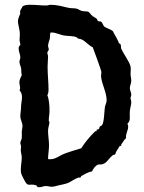

<svg xmlns="http://www.w3.org/2000/svg" viewBox="-20 -749 602 803"><path d="M529 -353C529 -363 523 -371 523 -380C523 -391 529 -400 529 -411C529 -421 526 -430 526 -440C526 -450 528 -461 526 -471C522 -490 496 -525 487 -545C485 -551 487 -558 484 -564L478 -568C476 -570 476 -574 474 -577C468 -592 458 -605 452 -619C441 -628 426 -630 416 -638C410 -644 410 -653 403 -658C400 -661 394 -658 390 -661C387 -663 387 -668 384 -671C378 -676 371 -678 365 -684C359 -688 355 -697 349 -700C344 -702 330 -701 323 -703C315 -705 308 -711 300 -713C290 -715 279 -714 268 -716C241 -722 219 -729 191 -729C185 -729 180 -726 174 -726C152 -726 130 -729 108 -729C97 -729 84 -729 74 -722C72 -713 64 -710 64 -699C64 -697 64 -695 65 -693C61 -682 55 -671 55 -659C55 -647 63 -626 63 -605C63 -598 62 -591 62 -584C61 -576 65 -570 65 -563V-561C60 -556 58 -553 58 -546C58 -533 65 -521 65 -509C65 -502 61 -496 61 -488L62 -487C62 -479 67 -472 68 -464C70 -455 68 -445 71 -435C67 -425 61 -416 61 -405C61 -397 64 -389 64 -381C64 -378 63 -374 62 -371C69 -363 72 -354 72 -343C72 -329 68 -315 68 -301C68 -288 65 -275 65 -263C65 -249 74 -236 74 -222C74 -213 71 -205 71 -196C71 -188 72 -179 71 -171C70 -164 65 -158 65 -151C65 -146 68 -142 68 -136C68 -131 67 -126 67 -121C67 -111 71 -101 71 -91C71 -73 67 -56 67 -39C67 -22 71 -17 78 -3C98 39 98 16 132 26L136 32C138 34 142 34 145 34C154 34 162 29 171 29C180 29 188 32 197 32C207 32 216 28 226 26C239 23 252 21 265 16C279 10 292 -1 307 -6L308 -7C311 -7 314 -5 316 -6L320 -13C331 -19 352 -31 365 -32C370 -44 378 -55 390 -61C427 -58 429 -83 452 -100C458 -105 461 -96 465 -113C470 -121 475 -130 481 -139H487V-145C494 -153 498 -164 507 -171C505 -191 516 -202 516 -219C516 -223 515 -228 513 -232C521 -238 523 -248 523 -257C523 -266 522 -275 523 -284C524 -297 529 -310 529 -322C529 -328 526 -333 526 -339C526 -344 529 -348 529 -353ZM426 -329C426 -320 421 -312 419 -303C416 -286 416 -238 407 -226C404 -222 399 -222 397 -219C395 -216 396 -212 394 -210C391 -207 387 -208 384 -206V-200H378C356 -178 336 -155 320 -129C318 -129 255 -109 249 -106C228 -98 213 -83 190 -83C187 -83 184 -83 181 -84C181 -103 185 -122 185 -141C185 -162 181 -181 181 -202C181 -216 186 -225 187 -239C185 -240 184 -242 184 -245C184 -258 187 -271 187 -285C187 -307 186 -330 178 -351C182 -358 183 -366 183 -373C183 -405 179 -438 179 -470C179 -484 181 -498 181 -513C181 -518 178 -523 178 -529C178 -534 184 -537 184 -542C184 -547 181 -552 181 -558C181 -570 189 -582 189 -594C189 -609 190 -605 191 -613H194C214 -614 232 -602 252 -600C264 -598 290 -599 300 -593C303 -592 305 -589 307 -587H309C330 -587 348 -560 368 -551C373 -538 404 -454 404 -448C404 -441 402 -433 403 -426C407 -394 426 -362 426 -329Z"/></svg>

Font: Margarine
Style: Regular
Weight: 400
Designer: Astigmatic (AOETI)
Foundry: Astigmatic (AOETI)
Version: Version 1.000